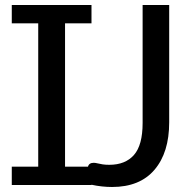

<svg xmlns="http://www.w3.org/2000/svg" viewBox="-20 -738 777 766"><path d="M427 8Q386.5 8 345 -1V0H27V-73H132.5V-645H27V-718H345V-645H239.5V-73H331Q335 -88.5 354 -88.5Q360.5 -88.5 369.5 -86.2Q378.5 -84 389.8 -82.2Q401 -80.5 416 -80.5Q480 -80.5 514.5 -119.8Q549 -159 549 -247.5V-718H655V-250Q655 -129.5 596.5 -60.8Q538 8 427 8Z"/></svg>

Font: Verano Sans Medium
Style: Regular
Weight: 500
Designer: Lukasz Dziedzic with Adam Twardoch and Botio Nikoltchev
Foundry: tyPoland Lukasz Dziedzic
Version: Version 3.001;December 28, 2019;FontCreator 12.0.0.2547 64-b